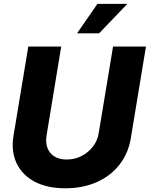

<svg xmlns="http://www.w3.org/2000/svg" viewBox="-20 -970 780 1000"><path d="M320.3 10.7Q225.6 10.7 160.4 -23.9Q95.2 -58.6 66.2 -120.4Q37.1 -182.1 50.3 -262.7L127.4 -727.5H298.8L222.7 -265.6Q216.3 -227.5 227.3 -199Q238.3 -170.4 263.9 -154.8Q289.6 -139.2 327.6 -139.2Q370.1 -139.2 405.5 -157.7Q440.9 -176.3 464.6 -207.3Q488.3 -238.3 494.1 -276.9L568.8 -727.5H740.2L661.6 -251.5Q648.4 -170.9 601.8 -111.8Q555.2 -52.7 482.9 -21Q410.6 10.7 320.3 10.7ZM381.3 -796.4 487.3 -949.7H643.1L496.1 -796.4Z"/></svg>

Font: Inter 24pt ExtraBold
Style: Italic
Weight: 800
Italic angle: -9.3988°
Designer: Rasmus Andersson
Foundry: rsms
Version: Version 4.001;git-66647c0bb